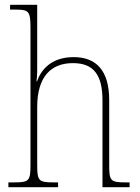

<svg xmlns="http://www.w3.org/2000/svg" viewBox="-20 -780 584 800"><path d="M15 0H222V-20H208C140 -20 135 -25 135 -95V-334C135 -460 192 -517 284 -517C372 -517 407 -466 407 -361V0H520V-20H506C439 -20 435 -26 435 -94V-363C435 -486 381 -542 287 -542C195 -542 152 -491 134 -441H132C134 -455 135 -472 135 -487V-760H22V-740H44C100 -740 107 -734 107 -663V-95C107 -25 102 -20 34 -20H15Z"/></svg>

Font: Noto Serif Sinhala SemiCondensed Thin
Style: Regular
Weight: 100
Width: 4
Designer: Jelle Bosma - Monotype Design Team
Foundry: Monotype Imaging Inc.
Version: Version 2.007